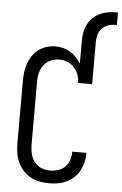

<svg xmlns="http://www.w3.org/2000/svg" viewBox="-63 -1001 668 1053"><g transform="rotate(5 271.5 -475.0)"><path d="M247 8Q221 8 194.5 3Q168 -2 145 -15Q122 -28 104 -48Q86 -68 75 -92Q64 -116 60 -142.5Q56 -169 56 -195V-540Q56 -565 59 -589Q62 -613 70.5 -636Q79 -659 93 -679.5Q107 -700 127 -714.5Q147 -729 171 -736Q195 -743 219 -743Q241 -743 261.5 -737.5Q282 -732 300.5 -721Q319 -710 333.5 -694Q348 -678 359 -660V-786Q359 -809 363 -832Q367 -855 377.5 -876Q388 -897 405 -913.5Q422 -930 443 -940Q464 -950 487 -954Q510 -958 533 -958H543V-889H533Q513 -889 493.5 -882Q474 -875 460.5 -860.5Q447 -846 441.5 -826Q436 -806 436 -786V-554H359Q359 -577 351 -599Q343 -621 327.5 -638Q312 -655 290.5 -664Q269 -673 246 -673Q230 -673 213.5 -668.5Q197 -664 183.5 -655Q170 -646 160 -633Q150 -620 144 -604.5Q138 -589 136 -572.5Q134 -556 134 -540V-195Q134 -170 139.5 -145.5Q145 -121 160 -101Q175 -81 198.5 -71.5Q222 -62 247 -62Q270 -62 292 -69Q314 -76 329.5 -92Q345 -108 352.5 -130Q360 -152 360 -174V-176H438V-173Q438 -148 432 -124Q426 -100 414.5 -78Q403 -56 384.5 -39Q366 -22 343.5 -11Q321 0 296.5 4Q272 8 247 8Z"/></g></svg>

Font: Iosevka Fuck
Style: Regular
Weight: 400
Monospace: yes
Designer: Belleve Invis
Foundry: Belleve Invis
Version: Version 28.0.7; ttfautohint (v1.8.3)